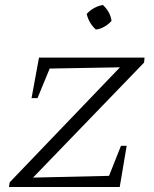

<svg xmlns="http://www.w3.org/2000/svg" viewBox="-20 -753 622 773"><path d="M560 -501 113 -38 419 -45 467 -166H490L462 0H16L19 -19L463 -482L180 -477L131 -358H107L137 -521H562ZM394 -733Q424 -706 429 -669Q418 -656 401 -646Q384 -636 366 -634Q338 -659 329 -697Q356 -726 394 -733Z"/></svg>

Font: Piazzolla SC Light
Style: Italic
Weight: 300
Italic angle: -11.3°
Designer: Juan Pablo del Peral
Foundry: Huerta Tipografica
Version: Version 1.330